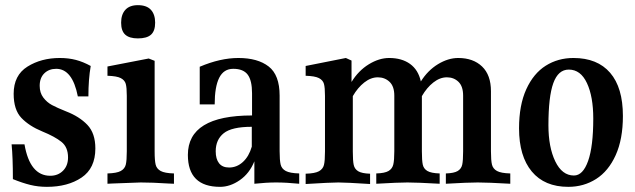

<svg xmlns="http://www.w3.org/2000/svg" viewBox="-20 -710 2462 745"><path d="M332 -454Q323 -402 323 -336H282Q261 -443 198 -443Q170 -443 152 -425.5Q134 -408 134 -377Q134 -350 148 -331.5Q162 -313 181.5 -302.5Q201 -292 236 -278Q288 -258 319 -225.5Q350 -193 350 -134Q350 -57 296.5 -21Q243 15 162 15Q128 15 97.5 7.5Q67 0 30 -15Q30 -100 25 -150H75Q96 -28 175 -28Q205 -28 224.5 -47.5Q244 -67 244 -99Q244 -139 218.5 -159.5Q193 -180 144 -200Q93 -221 63 -252.5Q33 -284 33 -346Q33 -418 86.5 -451.5Q140 -485 212 -485Q246 -485 274.5 -477.5Q303 -470 332 -454Z M397 -37Q433 -38 448.5 -46.5Q464 -55 468 -71Q472 -87 472 -123V-338Q472 -370 468 -384.5Q464 -399 448.5 -407Q433 -415 397 -416V-452L557 -483L580 -474V-123Q580 -87 584 -71Q588 -55 603.5 -46.5Q619 -38 655 -37V3L632 2Q571 -2 526 -2Q513 -2 417 2L397 3ZM582 -622Q582 -590 566 -575.5Q550 -561 515 -561Q482 -561 466 -575.5Q450 -590 450 -622Q450 -654 466.5 -672Q483 -690 515 -690Q549 -690 565.5 -672Q582 -654 582 -622Z M1141 -37V3Q1091 -2 1051 -2Q1014 -2 967 3V-84Q948 -37 910.5 -11Q873 15 834 15Q709 15 709 -109Q709 -262 958 -262V-348Q958 -398 941 -420.5Q924 -443 885 -443Q848 -443 830.5 -408Q813 -373 813 -305H755V-451Q835 -485 905 -485Q980 -485 1022.5 -452Q1065 -419 1065 -339V-123Q1065 -88 1069 -71.5Q1073 -55 1089 -46.5Q1105 -38 1141 -37ZM957 -141V-218Q879 -218 848 -193Q817 -168 817 -123Q817 -93 830 -76.5Q843 -60 869 -60Q899 -60 922.5 -81.5Q946 -103 957 -141Z M1960 -37V3Q1873 -2 1834 -2Q1795 -2 1710 3V-37Q1742 -38 1756 -46.5Q1770 -55 1773.5 -71Q1777 -87 1777 -123V-339Q1777 -375 1759 -392.5Q1741 -410 1714 -410Q1687 -410 1661.5 -390Q1636 -370 1617 -337V-123Q1617 -87 1620.5 -71Q1624 -55 1638.5 -46.5Q1653 -38 1686 -37V3Q1598 -2 1561 -2Q1525 -2 1440 3V-37Q1473 -38 1487.5 -46.5Q1502 -55 1506 -71.5Q1510 -88 1510 -123V-339Q1510 -375 1491.5 -392.5Q1473 -410 1446 -410Q1419 -410 1393.5 -390Q1368 -370 1349 -337V-122Q1349 -86 1352.5 -70Q1356 -54 1370 -45.5Q1384 -37 1416 -36V4Q1323 -2 1293 -2Q1263 -2 1166 4V-36Q1202 -37 1217.5 -45.5Q1233 -54 1237 -70Q1241 -86 1241 -122V-338Q1241 -370 1237 -384.5Q1233 -399 1217.5 -407Q1202 -415 1166 -416V-454L1322 -485L1344 -475V-392Q1371 -436 1411 -460.5Q1451 -485 1490 -485Q1539 -485 1571 -462Q1603 -439 1613 -394Q1640 -437 1679.5 -461Q1719 -485 1758 -485Q1816 -485 1850.5 -452Q1885 -419 1885 -356V-123Q1885 -87 1889 -71Q1893 -55 1908.5 -46.5Q1924 -38 1960 -37Z M2397 -260Q2397 -170 2369 -108Q2341 -46 2293 -15.5Q2245 15 2185 15Q2093 15 2043.5 -44.5Q1994 -104 1994 -212Q1994 -302 2022 -363.5Q2050 -425 2097.5 -455Q2145 -485 2205 -485Q2298 -485 2347.5 -427.5Q2397 -370 2397 -260ZM2108 -224Q2108 -139 2134.5 -84Q2161 -29 2207 -29Q2242 -29 2262 -85.5Q2282 -142 2282 -250Q2282 -335 2257.5 -387.5Q2233 -440 2187 -440Q2146 -440 2127 -387.5Q2108 -335 2108 -224Z"/></svg>

Font: Gupter
Style: Bold
Weight: 700
Designer: Octavio Pardo
Version: Version 1.000